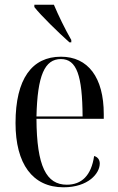

<svg xmlns="http://www.w3.org/2000/svg" viewBox="-20 -786 502 816"><path d="M275 -606H283V-616C255 -665 228 -721 209 -766H126V-756C153 -721 228 -648 275 -606ZM250 10C355 10 404 -49 404 -91C404 -107 395 -119 380 -123C368 -40 327 -1 264 -1C177 -1 136 -79 135 -281H421V-301C421 -457 354 -545 239 -545C116 -545 46 -451 46 -263C46 -90 118 10 250 10ZM331 -291H135C139 -466 170 -535 239 -535C306 -535 330 -465 331 -291Z"/></svg>

Font: Noto Serif Display Condensed
Style: Regular
Weight: 400
Width: 3
Designer: Monotype Design Team
Foundry: Monotype Imaging Inc.
Version: Version 2.009